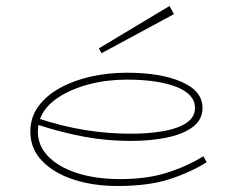

<svg xmlns="http://www.w3.org/2000/svg" viewBox="-20 -608 793 639"><path d="M544 -588 559 -561 318 -431 309 -447ZM668 -68Q611 -33 542 -11Q473 11 371 11Q290 11 224.5 -10.5Q159 -32 120 -72.5Q81 -113 81 -170Q81 -218 108 -254.5Q135 -291 181 -316Q227 -341 284 -353.5Q341 -366 401 -366Q515 -366 584.5 -335.5Q654 -305 654 -249Q654 -210 622.5 -186Q591 -162 537 -150.5Q483 -139 415 -139Q335 -139 260 -153Q185 -167 108 -192Q106 -181 106 -170Q106 -123 140.5 -87.5Q175 -52 235 -32.5Q295 -13 371 -12Q465 -11 533.5 -32.5Q602 -54 657 -88ZM401 -343Q336 -343 276.5 -327.5Q217 -312 173 -283Q129 -254 113 -212Q262 -163 415 -163Q475 -163 523.5 -171.5Q572 -180 600.5 -199Q629 -218 629 -249Q629 -294 568 -318.5Q507 -343 401 -343Z"/></svg>

Font: BhuTuka Expanded One
Style: Regular
Weight: 400
Designer: Erin McLaughlin
Version: Version 1.000; ttfautohint (v1.8.3)